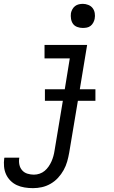

<svg xmlns="http://www.w3.org/2000/svg" viewBox="-70 -753 590 996"><path d="M101 223Q79 223 57.5 219.5Q36 216 17.5 207.5Q-1 199 -15.5 184.5Q-30 170 -38.5 151.5Q-47 133 -49 111Q-51 89 -48 68L-47 65H30V66Q27 84 30.5 101Q34 118 45 130.5Q56 143 72.5 148Q89 153 106 153Q121 153 135.5 148Q150 143 161.5 133.5Q173 124 182 111Q191 98 197 84.5Q203 71 207 56.5Q211 42 213 28L256 -230H163V-290H266L292 -450H161V-520H382L344 -290H425V-230H334L289 39Q285 62 278.5 85Q272 108 260 129.5Q248 151 231 169.5Q214 188 192 200.5Q170 213 147 218Q124 223 101 223ZM359 -608Q345 -608 331 -613Q317 -618 309 -629Q301 -640 298.5 -655Q296 -670 298 -685Q300 -695 305.5 -705Q311 -715 319.5 -721.5Q328 -728 338.5 -730.5Q349 -733 360 -733Q374 -733 388 -727.5Q402 -722 410.5 -711Q419 -700 421.5 -685Q424 -670 421 -655Q419 -645 413.5 -635Q408 -625 399.5 -618.5Q391 -612 380.5 -610Q370 -608 359 -608Z"/></svg>

Font: Iosevka Oblique
Style: Regular
Weight: 400
Italic angle: -9°
Monospace: yes
Designer: Belleve Invis
Foundry: Belleve Invis
Version: Version 32.5.0; ttfautohint (v1.8.4)